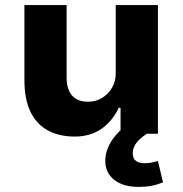

<svg xmlns="http://www.w3.org/2000/svg" viewBox="-20 -526 718 755"><path d="M274 11Q212 11 167.5 -13.5Q123 -38 99.5 -87Q76 -136 76 -212V-506H242V-219Q242 -191 251 -170Q260 -149 278.5 -137.5Q297 -126 326 -126Q357 -126 381.5 -141Q406 -156 420.5 -181Q435 -206 435 -235V-506H601V0H454V-102H447Q421 -48 377.5 -18.5Q334 11 274 11ZM526 209Q464 209 429 181Q394 153 394 107Q394 62 424.5 19.5Q455 -23 503 -47L557 0Q542 10 529 22Q516 34 509 48Q502 62 502 76Q502 98 515 107Q528 116 546 116Q562 116 574.5 113.5Q587 111 601 107L621 191Q596 201 574.5 205Q553 209 526 209Z"/></svg>

Font: Nunito Sans 6pt ExtraBold
Style: Regular
Weight: 800
Version: Version 3.101;gftools[0.9.27]